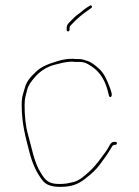

<svg xmlns="http://www.w3.org/2000/svg" viewBox="-20 -702 527 730"><path d="M244.5 -588 244.5 -595C244.5 -601.6 248.2 -604.8 251.6 -608.4C270.5 -628.8 293.4 -648.6 316.9 -664.3L326.9 -671.3C333.2 -675.5 327.9 -684.6 321.8 -680.5L311 -673.7C304.5 -669.5 297.7 -664.6 293.2 -660.5C280.9 -649.4 272.5 -645.9 260.8 -634.2L242.2 -615.5C235.5 -608.9 233.5 -601.5 233.5 -596V-588C233.5 -585 236.3 -582.5 238.5 -582.5C241.3 -582.5 244.5 -586 244.5 -588ZM268 -466.5H283C301 -466.5 311.6 -460.6 326.8 -450.5C362.4 -427.8 381.9 -392 392.1 -347.2C393.6 -342.2 394.2 -332.2 399.4 -333C411.6 -334.9 400.3 -361.3 397.3 -369.7C386.6 -399 375.8 -423.1 356.5 -440.8C344.4 -452 326 -466.3 313.5 -470C302.2 -473.3 292.5 -477.5 283 -477.5H268C263.5 -477.5 261.9 -478.5 255.8 -478.5C237.5 -478.5 219.1 -475.7 203.6 -471C166.1 -459.6 138.3 -450.6 115.8 -428.2L102.1 -414.5C92.7 -405 84.3 -393.6 78.5 -380.1C74.5 -370.9 71.8 -356.9 66.9 -342C63.7 -332.4 62.5 -317.8 62.5 -303C62.5 -232.1 76.7 -182.7 91.6 -124.6C102.9 -80.8 117.9 -46.6 141.8 -15.8C154.8 0.9 176 8.5 209 8.5C254.3 8.5 278.4 -2.5 304.3 -22.8C329.5 -42.6 343.7 -54.6 361.9 -79.4C378.2 -101.6 388.2 -115.2 400.3 -135.4L406.3 -145.4C408.1 -148.5 412.4 -151.5 417 -151.5L419 -151.5C422.1 -151.5 424.5 -153.7 424.5 -157.5C424.5 -160.7 423 -162.5 419 -162.5H413C399.3 -162.5 397.4 -146.6 382.1 -125.6C364.3 -101.4 343.7 -71 319.2 -49.6C305.8 -37.8 284.4 -15.9 258.9 -9.8C243.8 -6.2 229.8 -2.5 208.5 -2.5C201.6 -2.5 195 -2.7 187.6 -3.6C157.3 -7.2 146 -27.9 135.5 -44.2C109 -85.3 100.9 -141.1 87 -188.5C77.2 -222.1 73.5 -261.5 73.5 -303C73.5 -315.6 74.9 -328.8 77.9 -339.2L82.9 -359C88 -379.5 99.6 -393 110.4 -406.1C129.5 -429.2 156.9 -448.4 189.1 -456.2C206.6 -460.4 228.9 -467.5 254 -467.5C258.7 -467.5 263.3 -466.5 268 -466.5Z"/></svg>

Font: CiSf OpenHand
Style: Hln
Weight: 400
Foundry: Cannot Into Space Fonts
Version: Version 0.7892